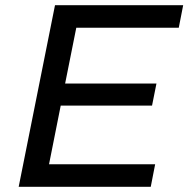

<svg xmlns="http://www.w3.org/2000/svg" viewBox="-20 -720 726 740"><path d="M274 -613 231 -398H583L566 -313H214L169 -87H578L561 0H52L192 -700H686L669 -613Z"/></svg>

Font: Idrija
Style: Italic
Weight: 500
Italic angle: -11.3°
Designer: Julieta Ulanovsky
Foundry: Julieta Ulanovsky
Version: Version 7.200